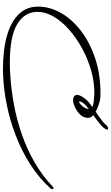

<svg xmlns="http://www.w3.org/2000/svg" viewBox="258 -896 763 1320"><g transform="rotate(90 640.0 -235.5)"><path d="M452 126Q320 126 224.5 98.5Q129 71 77 17.5Q25 -36 25 -114Q25 -197 70 -275Q115 -353 197.5 -414.5Q280 -476 392.5 -511.5Q505 -547 640 -544Q668 -543 699.5 -532Q731 -521 747 -511Q774 -528 796 -545Q808 -554 818.5 -562.5Q829 -571 837 -581Q851 -597 862 -597Q870 -597 870 -589Q870 -583 863 -573Q856 -563 845 -552.5Q834 -542 821 -532Q809 -522 796.5 -513Q784 -504 771 -495Q790 -479 790 -459Q790 -429 768.5 -406Q747 -383 718 -369.5Q689 -356 667 -356Q653 -356 642.5 -362.5Q632 -369 632 -384Q632 -402 654 -433Q665 -449 681 -462.5Q697 -476 715 -489Q705 -494 689.5 -496.5Q674 -499 653 -500Q643 -501 634 -501.5Q625 -502 615 -502Q540 -502 462 -479.5Q384 -457 312.5 -418Q241 -379 184 -329Q127 -279 94 -223Q61 -167 61 -111Q61 -24 144.5 27.5Q228 79 412 79Q450 79 495 76Q593 70 696.5 51Q800 32 901.5 -3Q1003 -38 1096 -91.5Q1189 -145 1266 -219Q1275 -226 1279 -217Q1280 -216 1280 -212Q1280 -208 1277 -203Q1205 -123 1111.5 -63Q1018 -3 913 37.5Q808 78 702 99.5Q596 121 500 125Q487 126 475.5 126Q464 126 452 126ZM677 -400Q677 -396 679 -396Q682 -396 695 -406Q709 -417 718 -432Q727 -447 730 -465Q715 -453 704.5 -443.5Q694 -434 685 -421Q677 -411 677 -400Z"/></g></svg>

Font: WindSong Medium
Style: Regular
Weight: 500
Designer: Robert E. Leuschke
Foundry: Robert E. Leuschke
Version: Version 1.010; ttfautohint (v1.8.3)